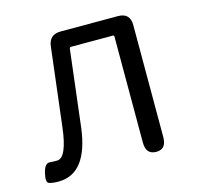

<svg xmlns="http://www.w3.org/2000/svg" viewBox="-86 -631 757 735"><g transform="rotate(-15 292.5 -263.5)"><path d="M59 13Q36 13 22 8.5Q8 4 17 -33Q26 -70 47 -67Q52 -66 74 -66Q113 -66 127 -186L164 -494Q169 -540 215 -540H442Q490 -540 490 -492V-48Q490 0 450 0Q409 0 409 -48V-468Q409 -473 404 -473H239Q233 -473 232 -467L196 -166Q174 13 59 13Z"/></g></svg>

Font: Resource Han Rounded JP Normal
Style: Regular
Weight: 350
Designer: Cyano Hao (round all glyphs); Ryoko NISHIZUKA 西塚涼子 (kana, bopomofo & ideographs); Paul D. Hunt (Latin, Greek & Cyrillic)
Foundry: Cyano Hao
Version: 0.990